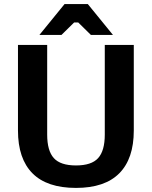

<svg xmlns="http://www.w3.org/2000/svg" viewBox="-20 -910 744 940"><path d="M68 -271V-690H211V-251Q211 -172 243.5 -136Q276 -100 352 -100Q428 -100 460.5 -136Q493 -172 493 -251V-690H635V-271Q635 -133 564 -61.5Q493 10 352 10Q210 10 139 -61.5Q68 -133 68 -271ZM296 -890H410L533 -739H425L363 -800H343L281 -739H173Z"/></svg>

Font: Mozilla Text BETA
Style: Bold
Weight: 700
Designer: Studio DRAMA
Foundry: Studio DRAMA
Version: Version 0.100